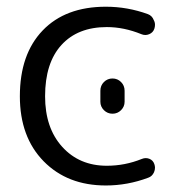

<svg xmlns="http://www.w3.org/2000/svg" viewBox="-20 -573 561 580"><path d="M283.2 -265.6V-298.8Q283.2 -314.5 293.9 -325.2Q304.7 -335.9 319.8 -335.9Q335 -335.9 345.7 -325.2Q356.4 -314.5 356.4 -298.8V-265.6Q356.4 -251 345.7 -240.2Q335 -229.5 319.8 -229.5Q304.7 -229.5 293.9 -240.2Q283.2 -251 283.2 -265.6ZM446.3 -486.3Q442.4 -474.6 430.7 -469.7Q418.9 -464.8 407.2 -469.7Q354.5 -491.2 302.7 -491.2Q214.8 -491.2 165.5 -437Q116.2 -382.8 116.2 -282.2Q116.2 -186.5 168 -129.4Q219.7 -72.3 302.7 -72.3Q357.4 -72.3 408.2 -92.8Q419.9 -97.7 431.2 -93.3Q442.4 -88.9 446.3 -77.1Q448.2 -71.3 448.2 -66.4Q448.2 -59.6 445.3 -52.7Q439.5 -40 427.7 -36.1Q365.2 -12.7 299.8 -12.7Q183.6 -12.7 111.8 -85.9Q40 -159.2 40 -282.2Q40 -409.2 108.9 -481Q177.7 -552.7 299.8 -552.7Q365.2 -552.7 426.8 -530.3Q439.5 -525.4 444.3 -512.7Q448.2 -505.9 448.2 -498Q448.2 -492.2 446.3 -486.3Z"/></svg>

Font: Gen Jyuu Gothic P Normal
Style: Regular
Weight: 300
Designer: [Source Han Sans]
Ryoko NISHIZUKA  (kana & ideographs); Paul D. Hunt (Latin, Greek & Cyrillic); Wenlong ZHANG  (bopomofo
Version: Version 1.002.20150607